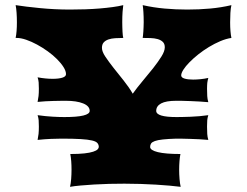

<svg xmlns="http://www.w3.org/2000/svg" viewBox="-20 -723 957 743"><path d="M125.5 -181.6Q127.9 -193.4 129.2 -204.8Q130.4 -216.3 130.4 -233.4Q130.4 -248.5 129.6 -257.6Q128.9 -266.6 125.5 -277.3Q157.7 -272.9 183.1 -271.5Q208.5 -270 229 -270Q327.1 -270 327.1 -293.9Q327.1 -312.5 301.8 -322.8Q276.4 -333 234.9 -333Q226.1 -333 213.6 -332.8Q201.2 -332.5 186.5 -332.3Q171.9 -332 156.2 -331.1Q140.6 -330.1 125.5 -328.6Q127.9 -340.3 129.2 -351.6Q130.4 -362.8 130.4 -379.9Q130.4 -395 129.6 -404.1Q128.9 -413.1 125.5 -423.8Q156.7 -418 184.1 -418Q207 -418 221.2 -422.4Q235.4 -426.8 235.4 -436Q235.4 -448.2 225.8 -463.4Q216.3 -478.5 200.7 -494.1Q185.1 -509.8 164.8 -524.4Q144.5 -539.1 123.3 -550.5Q102.1 -562 81.5 -569.1Q61 -576.2 44.4 -576.2H40.5Q43 -587.9 44.2 -603.3Q45.4 -618.7 45.4 -636.2Q45.4 -655.3 44.2 -673.1Q43 -690.9 40.5 -703.1Q58.6 -700.2 82.8 -697.3Q106.9 -694.3 134.3 -691.7Q161.6 -689 191.2 -687.5Q220.7 -686 250.5 -686Q280.8 -686 310.1 -687Q339.4 -688 366 -690.2Q392.6 -692.4 415.8 -695.6Q439 -698.7 457 -703.1Q455.6 -694.8 454.3 -677Q453.1 -659.2 453.1 -637.2Q453.1 -628.4 453.4 -618.7Q453.6 -608.9 454.1 -600.3Q454.6 -591.8 455.3 -585.4Q456.1 -579.1 457 -576.2Q440.9 -576.2 425.8 -575.2Q410.6 -574.2 399.4 -570.3Q388.2 -566.4 381.3 -558.8Q374.5 -551.3 374.5 -537.6Q374.5 -523.4 387.7 -503.7Q400.9 -483.9 419.4 -460.4Q438 -437 458.5 -411.4Q479 -385.7 493.7 -360.4Q510.3 -383.8 531.7 -409.2Q553.2 -434.6 572.3 -458.7Q591.3 -482.9 604.5 -503.9Q617.7 -524.9 617.7 -540Q617.7 -553.7 609.9 -561Q602.1 -568.4 589.8 -571.8Q577.6 -575.2 562.5 -575.7Q547.4 -576.2 532.2 -576.2Q532.7 -579.1 533.4 -585.7Q534.2 -592.3 534.7 -600.6Q535.2 -608.9 535.6 -618.4Q536.1 -627.9 536.1 -637.2Q536.1 -659.2 534.9 -677Q533.7 -694.8 532.2 -703.1Q573.7 -693.8 616.9 -689.9Q660.2 -686 704.6 -686Q750.5 -686 793.2 -689.9Q835.9 -693.8 875.5 -703.1Q872.6 -690.9 871.6 -673.1Q870.6 -655.3 870.6 -636.2Q870.6 -618.7 871.8 -603.3Q873 -587.9 875.5 -576.2Q855 -573.2 832.5 -563.7Q810.1 -554.2 788.3 -541Q766.6 -527.8 747.3 -512.5Q728 -497.1 713.1 -481.9Q698.2 -466.8 689.7 -453.4Q681.2 -439.9 681.2 -431.2Q681.2 -422.9 694.1 -418.9Q707 -415 727.1 -415Q740.2 -415 755.4 -416.5Q770.5 -418 786.1 -421.4Q784.7 -416 783.7 -411.6Q782.7 -407.2 782.2 -402.6Q781.7 -397.9 781.5 -392.6Q781.2 -387.2 781.2 -379.9Q781.2 -362.8 782 -351.1Q782.7 -339.4 786.1 -327.6Q771 -329.1 752.9 -330.1Q734.9 -331.1 717.5 -331.8Q700.2 -332.5 685.3 -332.8Q670.4 -333 662.1 -333Q622.6 -333 603.5 -322.8Q584.5 -312.5 584.5 -293.9Q584.5 -270 663.1 -270Q671.9 -270 686.3 -270.3Q700.7 -270.5 717.5 -271.2Q734.4 -272 752.2 -273.4Q770 -274.9 786.1 -277.3Q782.7 -266.6 782 -257.6Q781.2 -248.5 781.2 -233.4Q781.2 -216.3 782 -204.8Q782.7 -193.4 786.1 -181.6Q769.5 -183.1 751.5 -184.1Q733.4 -185.1 716.6 -185.5Q699.7 -186 685.5 -186.3Q671.4 -186.5 662.1 -186.5Q629.9 -185.5 610.1 -183.3Q590.3 -181.2 579.3 -177.2Q568.4 -173.3 564.7 -167.7Q561 -162.1 561 -154.3Q561 -141.6 590.8 -134.3Q620.6 -127 678.2 -127Q675.8 -115.2 674.6 -99.4Q673.3 -83.5 673.3 -66.4Q673.3 -48.3 674.8 -30.3Q676.3 -12.2 679.2 0Q660.6 -2.4 636.2 -4.6Q611.8 -6.8 583.5 -8.5Q555.2 -10.3 524.2 -11.2Q493.2 -12.2 461.4 -12.2Q433.1 -12.2 402.8 -11.5Q372.6 -10.7 344.2 -9Q315.9 -7.3 291.5 -5.1Q267.1 -2.9 251 0Q253.9 -12.2 255.4 -30.3Q256.8 -48.3 256.8 -66.4Q256.8 -83.5 255.6 -99.4Q254.4 -115.2 252 -127Q285.2 -127 306.6 -129.4Q328.1 -131.8 340.6 -136Q353 -140.1 357.7 -145Q362.3 -149.9 362.3 -154.3Q362.3 -163.1 356.9 -169.4Q351.6 -175.8 335.9 -179.4Q320.3 -183.1 292 -184.8Q263.7 -186.5 217.8 -186.5Q200.2 -186.5 177 -185.5Q153.8 -184.6 125.5 -181.6Z"/></svg>

Font: Arbutus
Style: Regular
Weight: 400
Designer: Karolina Lach
Foundry: Sorkin Type Co.
Version: Version 1.003